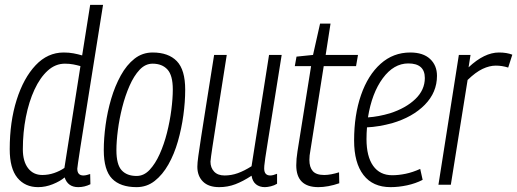

<svg xmlns="http://www.w3.org/2000/svg" viewBox="-20 -760 2128 790"><path d="M302 10Q259 10 246 -30Q227 -14 197 -2Q167 10 137 10Q83 10 51.5 -28.5Q20 -67 20 -146Q20 -259 48.5 -349Q77 -439 126.5 -491.5Q176 -544 242 -544Q264 -544 282.5 -540.5Q301 -537 318 -532L351 -740H404Q371 -532 347 -383Q323 -234 310.5 -152.5Q298 -71 298 -66Q298 -38 323 -38Q330 -38 337.5 -40Q345 -42 351 -44L352 -2Q328 10 302 10ZM154 -40Q179 -40 202.5 -48Q226 -56 245 -69L311 -488Q297 -492 281.5 -495Q266 -498 247 -498Q208 -498 176.5 -469.5Q145 -441 122 -391.5Q99 -342 86.5 -278.5Q74 -215 74 -146Q74 -96 95.5 -68Q117 -40 154 -40Z M542 10Q475 10 441 -25Q407 -60 407 -142Q407 -191 414.5 -246Q422 -301 437.5 -353.5Q453 -406 477 -449.5Q501 -493 533.5 -518.5Q566 -544 608 -544Q673 -544 707.5 -508.5Q742 -473 742 -391Q742 -341 734.5 -286Q727 -231 712 -178.5Q697 -126 673 -83.5Q649 -41 616.5 -15.5Q584 10 542 10ZM542 -36Q572 -36 595.5 -61Q619 -86 637 -126Q655 -166 667 -213.5Q679 -261 685 -308Q691 -355 691 -392Q691 -450 669 -474Q647 -498 608 -498Q578 -498 554.5 -473Q531 -448 513 -407Q495 -366 483 -318.5Q471 -271 465 -224.5Q459 -178 459 -142Q459 -83 480.5 -59.5Q502 -36 542 -36Z M882 10Q838 10 815 -13Q792 -36 792 -74Q792 -89 796 -118Q800 -147 808 -199Q816 -251 829 -332.5Q842 -414 861 -534H913Q895 -421 883.5 -346.5Q872 -272 865 -226Q858 -180 854 -155Q850 -130 848.5 -117Q847 -104 846 -95Q846 -70 861 -54Q876 -38 904 -38Q932 -38 958.5 -47.5Q985 -57 1015 -76L1087 -534H1139Q1118 -403 1104.5 -318Q1091 -233 1083 -183.5Q1075 -134 1071.5 -110Q1068 -86 1067.5 -78Q1067 -70 1067 -67Q1067 -38 1092 -38Q1103 -38 1120 -45V-4Q1109 3 1094.5 6.5Q1080 10 1070 10Q1048 10 1033.5 -1.5Q1019 -13 1015 -37Q980 -14 948.5 -2Q917 10 882 10Z M1375 -51 1376 -6Q1353 2 1331 6Q1309 10 1290 10Q1199 10 1199 -80Q1199 -106 1204 -137L1260 -488H1193L1200 -527L1268 -534L1297 -663H1340L1320 -534H1453L1445 -488H1312L1257 -140Q1255 -130 1254 -120.5Q1253 -111 1253 -102Q1253 -72 1267 -56Q1281 -40 1314 -40Q1328 -40 1343.5 -43Q1359 -46 1375 -51Z M1719 -20Q1690 -5 1655 2.5Q1620 10 1587 10Q1514 10 1475.5 -40Q1437 -90 1437 -182Q1437 -287 1465.5 -369Q1494 -451 1546 -497.5Q1598 -544 1668 -544Q1721 -544 1749.5 -517.5Q1778 -491 1778 -448Q1778 -380 1728 -329Q1678 -278 1593 -253Q1567 -246 1540.5 -241.5Q1514 -237 1490 -236Q1488 -212 1488 -188Q1488 -116 1515.5 -77.5Q1543 -39 1594 -39Q1620 -39 1649 -45Q1678 -51 1709 -65ZM1660 -499Q1600 -499 1555 -438Q1510 -377 1494 -277Q1538 -280 1585 -294Q1650 -315 1689 -352.5Q1728 -390 1728 -439Q1728 -499 1660 -499Z M1916 -534 1908 -483Q1973 -544 2033 -544Q2065 -544 2088 -535L2071 -482Q2046 -490 2020 -490Q1994 -490 1965.5 -476.5Q1937 -463 1904 -431L1835 0H1784L1868 -534Z"/></svg>

Font: Georama SemiCondensed Light
Style: Italic
Weight: 300
Width: 4
Italic angle: -9°
Designer: Jean-Baptiste Levee
Foundry: Production Type
Version: Version 1.000